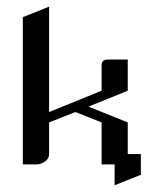

<svg xmlns="http://www.w3.org/2000/svg" viewBox="-20 -489 458 571"><path d="M47.9 0V-438L126 -469.2V-155.8L282.2 -219.2V-295.9Q282.2 -312 301.8 -312H359.9V-219.2L243.2 -171.9L359.9 -125V-30.8H398.9V30.8L320.8 62V0H282.2V-125L204.1 -155.8L126 -125V-30.8Q126 -17.1 113.8 -8.8Q102.1 0 86.9 0Z"/></svg>

Font: Hhenum
Style: Regular
Weight: 400
Designer: T. Christopher White
Version: Version 1.0